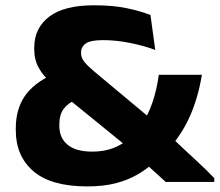

<svg xmlns="http://www.w3.org/2000/svg" viewBox="-20 -674 813 711"><path d="M593.5 -0.3Q584.5 -8.9 569.1 -22.7Q553.6 -36.5 536.6 -52.1Q519.6 -67.7 504.9 -81.1Q490.1 -94.5 483.1 -101.3L453.7 -128.4L206.2 -329.6L175.7 -361.3Q140.5 -391.9 123.6 -422.4Q106.7 -452.8 106.7 -492.1V-496.6Q106.7 -570 162.1 -612.2Q217.5 -654.4 327.6 -654.4Q398.4 -654.4 449.2 -643.7Q500 -633 537.2 -618.4L554.9 -489.1Q512.3 -504.8 461.2 -515.1Q410.1 -525.4 360.8 -525.4Q315.1 -525.4 297.6 -512.9Q280.1 -500.5 280.1 -479.2V-477.7Q280.1 -460.3 292.3 -445Q304.5 -429.8 328.2 -409.9L545 -228.9L597.1 -182.1Q611.8 -168.5 629.6 -151.6Q647.4 -134.7 666.8 -116.5Q686.3 -98.4 705.7 -80.5Q725.2 -62.6 742.4 -45.8Q759.6 -29 773.5 -14.4V-0.3ZM303.2 16.3Q169.3 16.3 103.9 -39.8Q38.5 -96 38.5 -191.2V-198.9Q38.5 -268.1 70.7 -316.5Q103 -364.8 174.6 -398.3L265.5 -306.5Q232.6 -293.1 216.2 -271.4Q199.7 -249.8 199.7 -213.6V-207.5Q199.7 -163.4 230.4 -138Q261 -112.5 321.8 -112.5Q366.5 -112.5 401.4 -126.4Q436.3 -140.3 462.2 -165.1L501.2 -207.2Q528.8 -247.8 544.7 -295.1Q560.7 -342.4 568 -397H727.7Q713.8 -313.6 684.5 -246.4Q655.3 -179.3 605.6 -123.2L559.8 -81Q528.1 -50.6 491.1 -28.8Q454.1 -7 408.2 4.7Q362.3 16.3 303.2 16.3Z"/></svg>

Font: Anek Gurmukhi Medium SemiExpanded
Style: Regular
Weight: 500
Width: 6
Version: Version 1.003